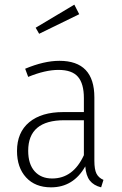

<svg xmlns="http://www.w3.org/2000/svg" viewBox="-20 -793 522 824"><path d="M424 -21 414 11Q382 3 365.5 -18Q349 -39 346 -79Q295 11 199 11Q131 11 92 -31.5Q53 -74 53 -145Q53 -225 105.5 -268.5Q158 -312 251 -312H340V-372Q340 -434 314.5 -463.5Q289 -493 231 -493Q174 -493 101 -463L88 -498Q169 -532 235 -532Q385 -532 385 -375V-103Q385 -66 394 -48Q403 -30 424 -21ZM340 -127V-277H256Q101 -277 101 -146Q101 -89 128.5 -58Q156 -27 204 -27Q294 -27 340 -127ZM299 -773 320 -732 148 -648 133 -674Z"/></svg>

Font: Fira Sans Condensed ExtraLight
Style: Regular
Weight: 275
Width: 3
Designer: Carrois Corporate & Edenspiekermann AG
Foundry: Carrois Corporate GbR & Edenspiekermann AG
Version: Version 4.203